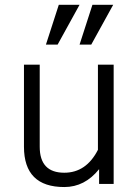

<svg xmlns="http://www.w3.org/2000/svg" viewBox="-20 -753 573 786"><path d="M78.1 -152.3Q78.1 12.7 243.2 12.7Q327.1 12.7 385.7 -60.5V0H445.3V-488.3H380.9V-139.6Q333 -45.9 243.2 -45.9Q142.6 -45.9 142.6 -152.3V-488.3H78.1ZM358.4 -733.4H443.4L353.5 -570.3H305.7ZM220.7 -733.4H305.7L215.8 -570.3H168Z"/></svg>

Font: Lohit Devanagari
Style: Regular
Weight: 400
Version: 2.95.4